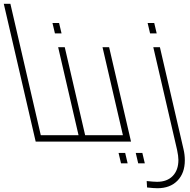

<svg xmlns="http://www.w3.org/2000/svg" viewBox="-31 -750 1005 1017"><path d="M310 -11Q310 0 293 0H158L-11 -730H24L185 -34H285Q310 -34 310 -11Z M545 -11Q545 0 528 0H293Q279 0 274 -5.5Q269 -11 269 -22Q269 -34 285 -34H385L277 -500H312L420 -34H520Q545 -34 545 -11ZM247 -628H282L295 -573H260Z M663 0H528Q514 0 509 -5.5Q504 -11 504 -22Q504 -34 520 -34H620L512 -500H547ZM597 60H632L645 115H610ZM688 60H723L736 115H701Z M748 243 746 209Q784 213 801 213Q854 213 884 182Q914 151 914 97Q914 77 907 44L781 -500H816L941 40Q948 69 948 99Q948 167 909 207Q870 247 803 247Q784 247 748 243ZM751 -628H786L799 -573H764Z"/></svg>

Font: Cairo ExtraLight
Style: Italic
Weight: 275
Italic angle: -13°
Designer: Mohamed Gaber, Accademia di Belle Arti di Urbino and others
Foundry: Kief Type Foundry, Accademia di Belle Arti di Urbino and others
Version: Version 3.011